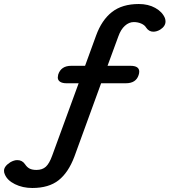

<svg xmlns="http://www.w3.org/2000/svg" viewBox="-235 -759 845 957"><path d="M590 -652Q590 -628 563 -611Q546 -601 529 -601Q507 -601 493 -622Q486 -634 469 -641.5Q452 -649 432 -649Q408 -649 387.5 -630.5Q367 -612 355 -578L301 -431H415Q459 -431 459 -402Q459 -394 456 -385Q443 -344 392 -344H269L136 21Q106 101 57 139.5Q8 178 -74 178Q-122 178 -160.5 159Q-199 140 -211 110Q-215 102 -215 92Q-215 70 -184 50Q-165 39 -149 39Q-124 39 -110 60Q-100 75 -87 81.5Q-74 88 -53 88Q-24 88 -6.5 72Q11 56 25 17L157 -344H96Q76 -344 64.5 -351.5Q53 -359 53 -373Q53 -377 55 -387Q69 -431 120 -431H189L244 -582Q272 -659 323 -699Q374 -739 457 -739Q504 -739 539 -719.5Q574 -700 587 -669Q590 -660 590 -652Z"/></svg>

Font: Kodchasan SemiBold
Style: Italic
Weight: 600
Italic angle: -10°
Version: Version 1.000; ttfautohint (v1.6)